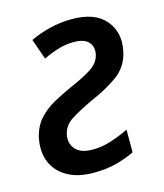

<svg xmlns="http://www.w3.org/2000/svg" viewBox="-90 -617 593 695"><g transform="rotate(-15 207.0 -269.0)"><path d="M177 10Q117 10 77.5 -13Q38 -36 22.5 -75Q7 -114 17 -164Q26 -204 50 -231Q74 -258 107.5 -276.5Q141 -295 177 -311Q226 -332 256.5 -351.5Q287 -371 294 -401Q300 -430 283.5 -448Q267 -466 228 -466Q198 -466 169 -457Q140 -448 113 -435L86 -512Q120 -528 160 -538Q200 -548 243 -548Q330 -548 369 -501Q408 -454 393 -386Q381 -331 337.5 -300Q294 -269 239 -246Q186 -221 155.5 -201.5Q125 -182 118 -150Q111 -117 130.5 -94.5Q150 -72 195 -72Q230 -72 265 -83.5Q300 -95 331 -110V-25Q297 -9 260 0.5Q223 10 177 10Z"/></g></svg>

Font: Noto Sans SemiCondensed Medium
Style: Italic
Weight: 500
Width: 4
Italic angle: -12°
Designer: Monotype Design Team
Foundry: Monotype Imaging Inc.
Version: Version 2.013; ttfautohint (v1.8.4.7-5d5b)